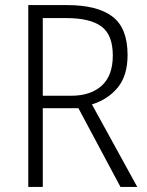

<svg xmlns="http://www.w3.org/2000/svg" viewBox="-20 -734 578 754"><path d="M244 -714Q362 -714 421.5 -669Q481 -624 481 -518Q481 -438 443 -391Q405 -344 341 -324L519 0H453L288 -309H148V0H91V-714ZM240 -663H148V-358H259Q336 -358 379.5 -397.5Q423 -437 423 -516Q423 -597 378.5 -630Q334 -663 240 -663Z"/></svg>

Font: Noto Sans Myanmar SemiCondensed Light
Style: Regular
Weight: 300
Width: 4
Designer: Monotype Design Team
Foundry: Monotype Imaging Inc.
Version: Version 2.107; ttfautohint (v1.8.4.7-5d5b)